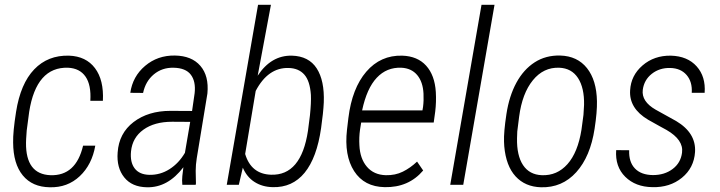

<svg xmlns="http://www.w3.org/2000/svg" viewBox="-20 -770 2999 800"><path d="M190.4 -40Q296.4 -36.6 326.2 -163.1H377Q363.3 -84 312.3 -35.9Q261.2 12.2 187.5 10.3Q114.7 9.3 75 -39.1Q35.2 -87.4 34.7 -176.3Q33.7 -220.7 46.9 -303.7Q65.4 -421.4 122.6 -481Q179.7 -540.5 267.6 -538.1Q338.4 -535.6 375.7 -486.1Q413.1 -436.5 408.7 -350.1H356.4Q360.4 -416 336.4 -450.7Q312.5 -485.4 263.7 -487.8Q131.3 -492.2 101.6 -304.2L91.3 -226.1L88.9 -190.9L88.4 -175.3Q86.9 -43.9 190.4 -40Z M739.7 0Q737.8 -18.6 739.7 -36.6L744.1 -73.2Q679.2 12.2 592.3 10.3Q529.8 9.3 497.6 -31Q465.3 -71.3 470.2 -134.8Q475.6 -214.8 536.6 -261.5Q597.7 -308.1 690.4 -308.1L780.3 -307.6L791 -381.8Q796.4 -430.7 775.1 -458.7Q753.9 -486.8 703.1 -487.8Q655.3 -488.8 620.8 -460Q586.4 -431.2 576.2 -382.8L522.9 -383.3Q532.7 -451.7 584.7 -495.6Q636.7 -539.6 708.5 -538.6Q778.8 -537.6 814.9 -495.6Q851.1 -453.6 844.2 -380.4L799.8 -110.8Q795.4 -83.5 795.4 -58.1L796.4 -5.9L795.4 0ZM602.1 -41.5Q647.5 -40.5 686.3 -65.2Q725.1 -89.8 750.5 -133.3L772.5 -262.2L697.3 -262.7Q623.5 -262.7 577.6 -229.7Q531.7 -196.8 525.9 -139.2Q521.5 -93.8 541.3 -68.1Q561 -42.5 602.1 -41.5Z M1115.7 9.8Q1073.2 8.8 1041 -11.5Q1008.8 -31.7 991.7 -71.3L975.1 0H924.8L1055.2 -750H1108.9L1053.7 -454.6Q1109.9 -540 1196.3 -538.1Q1266.6 -536.1 1299.6 -485.1Q1332.5 -434.1 1329.1 -343.3Q1327.1 -300.3 1317.9 -236.3Q1300.3 -112.8 1249.3 -50.3Q1198.2 12.2 1115.7 9.8ZM1271.5 -290Q1276.9 -342.8 1275.4 -374.5Q1271.5 -432.6 1248 -459.2Q1224.6 -485.8 1182.1 -486.8Q1096.7 -488.8 1045.4 -391.1L1001.5 -128.4Q1026.4 -44.9 1108.9 -42Q1234.9 -37.6 1263.2 -225.1Z M1583 9.8Q1497.6 8.3 1455.6 -56.9Q1413.6 -122.1 1425.8 -229.5L1431.6 -278.3Q1446.8 -402.3 1506.3 -471.4Q1565.9 -540.5 1655.8 -538.1Q1719.7 -536.1 1755.6 -496.3Q1791.5 -456.5 1795.9 -386.7Q1798.3 -345.2 1793.5 -305.7L1787.1 -259.3H1484.9L1480 -229Q1475.6 -197.8 1477.5 -165Q1480 -108.9 1508.8 -75.2Q1537.6 -41.5 1587.4 -40Q1627 -39.1 1658.4 -54.7Q1689.9 -70.3 1717.8 -96.7L1743.2 -59.6Q1682.6 11.7 1583 9.8ZM1652.3 -487.8Q1591.3 -490.2 1549.8 -446Q1508.3 -401.9 1488.8 -310.1H1740.2L1742.7 -324.7Q1746.1 -351.6 1744.6 -379.9Q1742.2 -428.7 1718.3 -457.3Q1694.3 -485.8 1652.3 -487.8Z M1910.2 0H1856L1986.3 -750H2040.5Z M2314 -538.6Q2385.7 -536.6 2425.8 -486.1Q2465.8 -435.5 2467.3 -348.1Q2468.3 -303.7 2457.5 -233.9Q2439.9 -117.7 2381.1 -52.5Q2322.3 12.7 2233.9 10.3Q2168 8.3 2128.2 -35.2Q2088.4 -78.6 2081.1 -160.2L2080.1 -179.7Q2078.6 -219.2 2090.1 -294.7Q2101.6 -370.1 2131.6 -425.3Q2161.6 -480.5 2207.8 -510.3Q2253.9 -540 2314 -538.6ZM2134.3 -194.3Q2132.8 -122.1 2159.4 -82Q2186 -42 2237.8 -40Q2301.3 -37.6 2344.5 -86.2Q2387.7 -134.8 2402.8 -229.5L2411.1 -291.5L2413.6 -333Q2415 -403.8 2388.4 -444.8Q2361.8 -485.8 2310.1 -487.8Q2244.6 -490.2 2200.2 -435.5Q2155.8 -380.9 2143.1 -284.2L2135.3 -222.2Z M2821.8 -133.8Q2829.1 -187 2757.3 -228.5L2729.5 -243.7L2680.7 -271Q2600.6 -318.4 2605.5 -393.6Q2608.9 -455.6 2657.2 -497.3Q2705.6 -539.1 2775.4 -538.1Q2844.7 -536.1 2882.8 -493.4Q2920.9 -450.7 2916 -383.3H2862.3Q2865.2 -429.2 2840.8 -457.5Q2816.4 -485.8 2772.5 -486.8Q2728 -487.8 2695.8 -462.4Q2663.6 -437 2658.2 -395.5Q2652.3 -347.2 2711.9 -313L2797.4 -265.6Q2880.9 -215.8 2876 -136.7Q2871.6 -70.3 2821.3 -29.3Q2771 11.7 2698.2 9.8Q2627.9 8.8 2585.2 -33.4Q2542.5 -75.7 2547.4 -144.5L2601.6 -144Q2599.6 -95.2 2625.5 -68.1Q2651.4 -41 2700.7 -40.5Q2749 -40.5 2782.7 -65.9Q2816.4 -91.3 2821.8 -133.8Z"/></svg>

Font: TypoPRO Roboto
Style: Italic
Weight: 300
Italic angle: -12°
Designer: Google
Version: Version 2.136; 2016